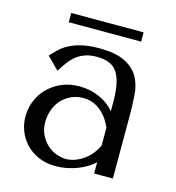

<svg xmlns="http://www.w3.org/2000/svg" viewBox="-97 -707 735 802"><g transform="rotate(15 270.0 -305.5)"><path d="M264 -511Q337 -511 377 -490.5Q417 -470 435.5 -437Q454 -404 457 -361Q460 -318 460 -273V0H379V-49Q350 -21 305 -4.5Q260 12 215 12Q172 12 139 -3Q106 -18 84 -42Q62 -66 51 -96Q40 -126 40 -157Q40 -189 52 -221Q64 -253 88 -278.5Q112 -304 147 -320Q182 -336 227 -336Q272 -336 312.5 -318.5Q353 -301 379 -269V-312Q379 -394 354.5 -434Q330 -474 265 -474Q237 -474 216 -467Q195 -460 178.5 -447.5Q162 -435 148 -416.5Q134 -398 120 -375L68 -427Q82 -442 97.5 -457Q113 -472 135.5 -484Q158 -496 189 -503.5Q220 -511 264 -511ZM379 -198Q374 -210 364.5 -226Q355 -242 340 -257Q325 -272 304 -282.5Q283 -293 254 -293Q225 -293 201 -281.5Q177 -270 160.5 -251.5Q144 -233 135 -208Q126 -183 126 -156Q126 -124 137.5 -100.5Q149 -77 167 -60.5Q185 -44 207 -36Q229 -28 249 -28Q268 -28 287.5 -35Q307 -42 324.5 -54.5Q342 -67 356 -84Q370 -101 379 -121ZM113 -583H426V-623H113Z"/></g></svg>

Font: Tenor Sans
Style: Regular
Weight: 400
Designer: Denis Masharov
Foundry: Denis Masharov
Version: Version 1.1